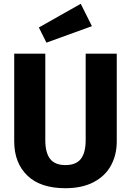

<svg xmlns="http://www.w3.org/2000/svg" viewBox="-20 -976 691 1013"><path d="M596 -230Q596 -159 565.5 -103Q535 -47 474 -15Q413 17 325 17Q193 17 124 -50Q55 -117 55 -230V-693H219V-237Q219 -170 244.5 -137.5Q270 -105 325 -105Q381 -105 406.5 -137.5Q432 -170 432 -237V-693H596ZM465 -838 225 -751 185 -831 406 -956Z"/></svg>

Font: Statis Sans
Style: Bold
Weight: 700
Designer: bBox Type GmbH
Foundry: bBox Type GmbH
Version: Version 1.000